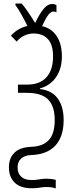

<svg xmlns="http://www.w3.org/2000/svg" viewBox="-20 -865 437 1071"><path d="M325.2 -550.8Q325.2 -481 292 -433.6Q258.8 -386.7 203.1 -372.1V-368.2Q270.5 -360.4 302.7 -314.5Q335 -269 335 -195.8Q335 -102.1 288.1 -52.2Q241.7 -2.9 152.8 0Q117.2 1.5 97.7 19.5Q78.1 37.6 78.1 67.9Q78.1 102.1 98.1 120.6Q118.2 139.2 155.8 139.2Q180.7 139.2 198.2 135.7Q218.8 131.8 238.8 131.8Q266.1 131.8 291 138.2V186Q270.5 178.2 240.2 178.2Q221.2 178.2 202.1 181.6Q183.1 185.1 158.2 185.1Q93.8 185.1 62 153.8Q29.8 122.6 29.8 67.9Q29.8 16.6 61 -13.7Q91.8 -43.5 152.8 -45.9Q219.7 -47.9 252.4 -84Q285.2 -119.6 285.2 -194.8Q285.2 -273.9 248 -310.5Q210.9 -347.2 128.9 -347.2H80.1V-393.1H131.8Q201.2 -393.1 238.3 -433.1Q275.9 -473.6 275.9 -550.8Q275.9 -615.2 247.6 -646.5Q218.8 -678.2 167 -678.2Q139.2 -678.2 113.8 -665.5Q88.9 -653.3 73.2 -632.8L41 -666Q78.1 -707.5 132.8 -720.2Q125 -737.8 102.5 -778.3Q83 -814.5 65.9 -836.9V-845.2H101.1Q133.8 -806.6 175.8 -736.8Q205.1 -796.4 227.5 -820.3Q248.5 -842.8 270 -842.8Q283.2 -842.8 294.9 -836.9V-795.9Q287.1 -800.8 278.8 -800.8Q266.1 -800.8 252 -785.2Q238.8 -770.5 214.8 -719.2Q268.1 -707 296.9 -662.6Q325.2 -619.1 325.2 -550.8Z"/></svg>

Font: Germano
Style: Regular
Weight: 300
Width: 3
Foundry: Ascender Corporation
Version: Version 1.10; ttfautohint (v1.5)